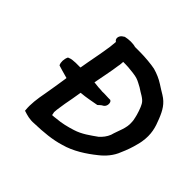

<svg xmlns="http://www.w3.org/2000/svg" viewBox="-171 -910 1077 1077"><g transform="rotate(45 367.0 -371.5)"><path d="M427 -44C495 -62 559 -104 611 -146C643 -171 674 -206 690 -249C704 -280 716 -314 724 -347C726 -356 729 -365 730 -374C741 -440 727 -484 708 -531C689 -579 669 -614 626 -640C606 -651 593 -661 573 -673C548 -689 521 -701 489 -710C461 -716 406 -721 369 -721H328C305 -728 274 -727 248 -721H247L246 -720C238 -715 230 -711 224 -700C216 -684 222 -671 232 -665C230 -651 230 -637 228 -624C220 -565 203 -486 193 -424C191 -423 189 -423 188 -423H155C141 -422 121 -422 106 -414H104L103 -412C93 -391 93 -366 100 -351L101 -349L103 -348C128 -341 140 -336 172 -328L179 -326C179 -325 178 -319 178 -317C173 -282 162 -215 156 -181C146 -129 139 -79 144 -35V-32L147 -31C172 -23 197 -15 232 -18C303 -20 369 -26 427 -44ZM406 -341H407L409 -342C415 -347 419 -352 426 -357L436 -363C451 -373 453 -394 447 -406C445 -408 443 -411 441 -412L439 -413H424C416 -413 408 -414 401 -414C392 -414 385 -415 374 -414C365 -415 355 -416 344 -416C332 -417 321 -418 307 -420C316 -469 330 -533 336 -580C339 -592 339 -603 340 -615C352 -615 368 -615 381 -614C398 -613 443 -608 456 -603C475 -597 488 -588 506 -579C532 -560 566 -548 580 -522C590 -506 605 -461 609 -439V-438C611 -430 613 -422 613 -413V-412C618 -365 593 -323 581 -278C572 -255 557 -236 539 -220C502 -194 463 -164 414 -149C379 -138 341 -128 300 -125C290 -124 280 -122 269 -122C268 -127 266 -136 265 -142C266 -154 267 -171 270 -185L275 -218C279 -240 290 -296 293 -320L294 -324H297C335 -327 371 -335 406 -341Z"/></g></svg>

Font: Hussar Pisanka
Style: SbdKur
Weight: 600
Designer: Robert Jablonski
Foundry: Cannot Into Space Fonts
Version: Version 1.070